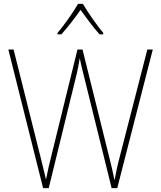

<svg xmlns="http://www.w3.org/2000/svg" viewBox="-20 -969 828 989"><path d="M407 -949H382C358 -907 308 -836 276 -799V-792H296C329 -828 368 -880 395 -918C423 -879 460 -828 493 -792H512V-799C484 -832 432 -906 407 -949ZM767 -714H739L597 -162C584 -114 578 -82 570 -40C561 -84 555 -111 542 -162L405 -714H379L244 -164C234 -126 225 -85 217 -44C210 -75 201 -109 188 -163L50 -714H23L202 0H231L375 -588C381 -616 385 -632 391 -670C398 -631 404 -612 413 -574L555 0H584Z"/></svg>

Font: Noto Sans Ethiopic SemiCondensed Thin
Style: Regular
Weight: 100
Width: 4
Designer: Monotype Design Team
Foundry: Monotype Imaging Inc.
Version: Version 2.102